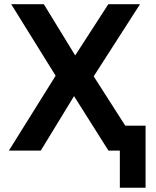

<svg xmlns="http://www.w3.org/2000/svg" viewBox="-20 -720 748 918"><path d="M22.5 0 246 -358 33.5 -700H189.5L339.5 -455L498 -700H649.5L428 -355L579 -119H676V177.5H553V0H498.5L334 -260.5L175 0Z"/></svg>

Font: Geologica EX Med
Style: Regular
Weight: 500
Designer: Sindre Bremnes, Frode Helland
Foundry: Monokrom Skriftforlag AS
Version: Version 1.010;gftools[0.9.28]